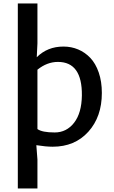

<svg xmlns="http://www.w3.org/2000/svg" viewBox="-20 -831 651 1099"><path d="M82 -811H194.3V-582.5L190.4 -503.4Q251.5 -564.5 343.3 -564.5Q388.2 -564.5 427.2 -548.1Q466.3 -531.7 496.8 -499.8Q527.3 -467.8 545.2 -416Q563 -364.3 563 -298.8Q563 -162.6 485.6 -76.9Q408.2 8.8 281.7 8.8Q242.7 8.8 188 0L194.3 82.5V247.6H82ZM311.5 -476.6Q249.5 -476.6 194.3 -432.1V-92.3Q221.2 -72.8 293 -72.8Q360.8 -72.8 404.1 -128.4Q447.3 -184.1 448.7 -284.7Q450.7 -476.6 311.5 -476.6Z"/></svg>

Font: HaufeMerriweatherSans
Style: Regular
Weight: 400
Designer: Eben Sorkin ( eben@eyebytes.com )
Foundry: Eben Sorkin
Version: Version 1.56